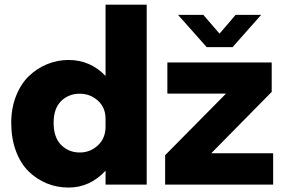

<svg xmlns="http://www.w3.org/2000/svg" viewBox="-20 -802 1234 834"><path d="M277.8 12.7Q227.5 12.7 182.9 -5.6Q138.2 -23.9 103.5 -58.3Q68.8 -92.8 48.8 -147Q28.8 -201.2 28.8 -268.6Q28.8 -332 49.6 -384.8Q70.3 -437.5 105.2 -471.2Q140.1 -504.9 184.6 -523.2Q229 -541.5 277.8 -541.5Q372.1 -541.5 438.5 -472.2V-781.7H617.2V0H438.5V-60.5Q370.6 12.7 277.8 12.7ZM753.4 -737.3H863.3L933.6 -655.8L1003.4 -737.3H1114.3L990.2 -597.2H877.9ZM1166.5 -136.2V0H697.3V-127.9L961.9 -395.5H707V-530.8H1160.2V-402.8L897.5 -136.2ZM326.7 -139.6Q371.6 -139.6 405 -170.4Q438.5 -201.2 438.5 -252V-285.6Q438.5 -335.4 404.8 -365.2Q371.1 -395 326.7 -395Q278.3 -395 245.6 -363Q212.9 -331.1 212.9 -268.6Q212.9 -205.1 245.6 -172.4Q278.3 -139.6 326.7 -139.6Z"/></svg>

Font: Epilogue ExtraBold
Style: Regular
Weight: 800
Designer: Tyler Finck
Foundry: Etcetera Type Co
Version: Version 2.112